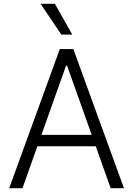

<svg xmlns="http://www.w3.org/2000/svg" viewBox="-20 -984 696 1004"><path d="M97.7 0H28.1L292.6 -727.3H363.6L628.2 0H558.6L480.8 -219.1H175.4ZM196.7 -278.8H459.5L330.6 -641H325.6ZM301.1 -802.9 192.1 -964.1H267L358 -802.9Z"/></svg>

Font: Inter Light BETA
Style: Regular
Weight: 300
Designer: Rasmus Andersson
Foundry: rsms
Version: Version 3.011;git-f93a4a705